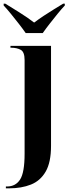

<svg xmlns="http://www.w3.org/2000/svg" viewBox="-40 -786 385 1046"><path d="M-8 240V230H-2Q45 230 69.5 192Q94 154 94 51V-459Q94 -503 73 -514.5Q52 -526 21 -526H17V-536H238V9Q238 98 209 148.5Q180 199 128.5 219.5Q77 240 11 240ZM100 -606Q84 -629 62.5 -656.5Q41 -684 19.5 -710.5Q-2 -737 -20 -756V-766H-11Q20 -747 65.5 -718.5Q111 -690 146 -663Q170 -681 198.5 -700Q227 -719 255 -736Q283 -753 304 -766H313V-756Q295 -737 273.5 -710.5Q252 -684 230.5 -656.5Q209 -629 193 -606Z"/></svg>

Font: Noto Serif Display SemiCondensed
Style: Bold
Weight: 700
Width: 4
Designer: Monotype Design Team
Foundry: Monotype Imaging Inc.
Version: Version 2.009